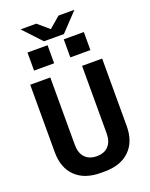

<svg xmlns="http://www.w3.org/2000/svg" viewBox="-188 -1142 976 1249"><g transform="rotate(-20 300.0 -518.0)"><path d="M287 10Q175 10 113 -50.5Q51 -111 51 -219V-686H190V-219Q190 -163 219 -132Q248 -101 300 -101Q353 -101 381.5 -132Q410 -163 410 -219V-686H549V-219Q549 -111 487 -50.5Q425 10 314 10ZM232 -921 115 -1046H224L301 -980L378 -1046H488L370 -921ZM106 -764V-889H245V-764ZM357 -764V-889H496V-764Z"/></g></svg>

Font: Chivo Mono Medium SemiBold
Style: Regular
Weight: 600
Monospace: yes
Version: Version 1.008